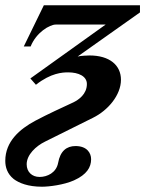

<svg xmlns="http://www.w3.org/2000/svg" viewBox="-72 -470 588 727"><path d="M458 -423V-450H94L18 -294H44C65 -347 116 -377 139 -377H328L43 -173L64 -149C121 -194 165 -196 186 -196C226 -196 257 -181 257 -152C257 -113 225 -92 207 -83C160 -61 111 -39 62 -13C2 19 -52 66 -52 139C-52 162 -45 188 -20 208C0 223 34 237 87 237C114 237 170 230 208 213C257 191 273 163 273 133C273 109 257 83 214 83C180 83 156 102 148 147C141 184 107 200 78 200C49 200 29 181 29 152C29 116 64 83 99 66L280 -24C337 -52 386 -110 386 -168C386 -223 343 -260 267 -260C261 -260 233 -259 222 -256Z"/></svg>

Font: XITS
Style: Bold Italic
Weight: 700
Italic angle: -16.33°
Designer: MicroPress Inc., with final additions and corrections provided by Coen Hoffman, Elsevier (retired)
Version: Version 1.105